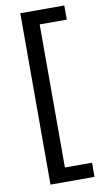

<svg xmlns="http://www.w3.org/2000/svg" viewBox="-96 -759 522 962"><g transform="rotate(-10 164.5 -278.0)"><path d="M304 158V86H166V-642H304V-714H80V158Z"/></g></svg>

Font: Noto Sans Osage
Style: Regular
Weight: 400
Designer: Monotype Design Team
Foundry: Monotype Imaging Inc.
Version: Version 2.002